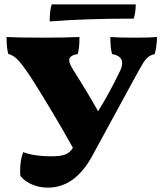

<svg xmlns="http://www.w3.org/2000/svg" viewBox="-20 -848 747 877"><path d="M697 -679Q697 -643 687 -601Q669 -597 657 -587.5Q645 -578 633.5 -559.5Q622 -541 598 -497L402 -137Q323 9 199 9Q157 9 123.5 -6.5Q90 -22 73 -45Q72 -51 72 -68Q72 -117 86 -153Q137 -134 212 -134Q257 -134 278.5 -142.5Q300 -151 313 -173Q227 -327 130 -481Q92 -540 67 -568.5Q42 -597 18 -601Q10 -628 10 -679Q61 -676 173 -676Q279 -676 343 -679Q343 -627 335 -601Q296 -595 296 -573Q296 -558 315 -528Q384 -419 428 -340Q475 -414 525 -517Q538 -542 538 -560Q538 -593 492 -601Q484 -628 484 -679Q519 -676 598 -676Q667 -676 697 -679ZM591 -763Q367 -763 207 -750Q207 -800 216 -828H600Q600 -793 591 -763Z"/></svg>

Font: Vollkorn SC Black
Style: Regular
Weight: 900
Designer: Friedrich Althausen
Foundry: Friedrich Althausen
Version: Version 4.015